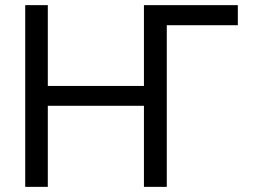

<svg xmlns="http://www.w3.org/2000/svg" viewBox="-20 -727 984 747"><path d="M905.3 -628.9H628.9V0H540V-315.4H166V0H78.1V-707H166V-392.6H540V-707H905.3Z"/></svg>

Font: Pretendard JP
Style: Regular
Weight: 400
Designer: Base glyphs from Inter by Rasmus Andersson; Hangeul glyphs from Noto Sans CJK(Source Han Sans) by Jang Soo-young and Kan
Foundry: Kil Hyung-jin
Version: Version 1.309